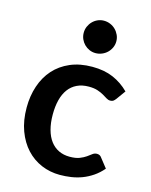

<svg xmlns="http://www.w3.org/2000/svg" viewBox="-113 -818 709 899"><g transform="rotate(15 241.0 -368.5)"><path d="M428.5 -404.5Q423 -397.5 417.8 -393.5Q412.5 -389.5 402.5 -389.5Q393 -389.5 384 -395.2Q375 -401 362.5 -408.2Q350 -415.5 332.8 -421.2Q315.5 -427 290 -427Q257.5 -427 233 -415.2Q208.5 -403.5 192.2 -381.5Q176 -359.5 168 -328.2Q160 -297 160 -257.5Q160 -216.5 168.8 -184.5Q177.5 -152.5 194 -130.8Q210.5 -109 234 -97.8Q257.5 -86.5 287 -86.5Q316.5 -86.5 334.8 -93.8Q353 -101 365.5 -109.8Q378 -118.5 387.2 -125.8Q396.5 -133 408 -133Q423 -133 430.5 -121.5L466 -76.5Q445.5 -52.5 421.5 -36.2Q397.5 -20 371.8 -10.2Q346 -0.5 318.8 3.5Q291.5 7.5 264.5 7.5Q217 7.5 175 -10.2Q133 -28 101.5 -62Q70 -96 51.8 -145.2Q33.5 -194.5 33.5 -257.5Q33.5 -314 49.8 -362.2Q66 -410.5 97.5 -445.8Q129 -481 175.5 -501Q222 -521 282.5 -521Q340 -521 383.2 -502.5Q426.5 -484 461 -449.5ZM359 -664.5Q359 -648.5 352.5 -634.2Q346 -620 335.2 -609.5Q324.5 -599 309.8 -592.8Q295 -586.5 278.5 -586.5Q262.5 -586.5 248.5 -592.8Q234.5 -599 224 -609.5Q213.5 -620 207.2 -634.2Q201 -648.5 201 -664.5Q201 -681 207.2 -695.2Q213.5 -709.5 224 -720.2Q234.5 -731 248.5 -737.2Q262.5 -743.5 278.5 -743.5Q295 -743.5 309.8 -737.2Q324.5 -731 335.2 -720.2Q346 -709.5 352.5 -695.2Q359 -681 359 -664.5Z"/></g></svg>

Font: LatoLatin
Style: Bold
Weight: 700
Designer: Lukasz Dziedzic with Adam Twardoch and Botio Nikoltchev
Foundry: tyPoland Lukasz Dziedzic
Version: Version 2.015; 2015-08-06; http://www.latofonts.com/